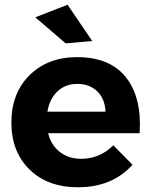

<svg xmlns="http://www.w3.org/2000/svg" viewBox="-20 -784 637 810"><path d="M369 -611 257 -601 129 -711 265 -764ZM305 -543Q444 -543 511.5 -457.5Q579 -372 569 -222H183Q196 -171 233 -142.5Q270 -114 322 -114Q401 -114 458 -171L539 -89Q454 6 309 6Q181 6 104.5 -69Q28 -144 28 -267Q28 -391 105 -467Q182 -543 305 -543ZM180 -313H425Q423 -366 391 -398Q359 -430 306 -430Q256 -430 222.5 -398.5Q189 -367 180 -313Z"/></svg>

Font: Montserrat-Arabic SemiBold
Style: Regular
Weight: 600
Designer: Mohamed Gaber
Foundry: Kief Type Foundry
Version: Version 5.008;PS 005.008;hotconv 1.0.88;makeotf.lib2.5.64775